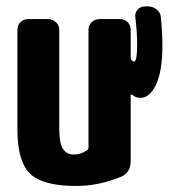

<svg xmlns="http://www.w3.org/2000/svg" viewBox="-20 -580 540 609"><path d="M450.2 -559.6Q464.8 -559.6 477.1 -549.8Q489.3 -540 490.2 -525.4Q495.1 -477.5 495.1 -434.6Q495.1 -354.5 475.1 -312Q455.1 -269.5 424.8 -269.5Q411.1 -269.5 399.4 -279.3Q395.5 -281.2 394.5 -278.3V-70.3Q394.5 -32.2 364.3 -19.5Q291 10.7 219.7 9.8Q116.2 9.8 75.7 -28.8Q35.2 -67.4 35.2 -169.9V-485.4Q35.2 -500 44.9 -509.8Q54.7 -519.5 70.3 -519.5H131.8Q146.5 -519.5 157.2 -509.8Q168 -500 168 -485.4V-169.9Q168 -126 179.7 -107.9Q191.4 -89.8 214.8 -89.8Q236.3 -89.8 255.9 -103.5Q260.7 -106.4 260.7 -112.3V-485.4Q260.7 -500 271 -509.8Q281.2 -519.5 295.9 -519.5H360.4Q375 -519.5 384.8 -509.8Q394.5 -500 394.5 -485.4V-398.4Q394.5 -392.6 398.4 -388.7Q402.3 -384.8 405.3 -384.8Q415 -384.8 415 -440.4Q415 -476.6 409.2 -525.4Q407.2 -539.1 416.5 -549.3Q425.8 -559.6 440.4 -559.6Z"/></svg>

Font: Rounded-L Mgen+ 1mn bold
Style: Bold
Weight: 700
Designer: [Source Han Sans]
Ryoko NISHIZUKA  (kana & ideographs); Paul D. Hunt (Latin, Greek & Cyrillic); Wenlong ZHANG  (bopomofo
Version: Version 1.059.20150602